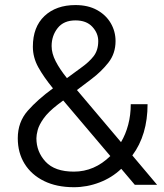

<svg xmlns="http://www.w3.org/2000/svg" viewBox="-20 -741 659 770"><path d="M520.5 0 466.3 -64Q428.7 -28.3 378.9 -9.3Q329.1 9.8 276.4 9.8Q207 9.8 156.5 -15.1Q106 -40 78.6 -84.2Q51.3 -128.4 51.3 -186.5Q51.3 -251.5 91.3 -296.9Q131.3 -342.3 192.4 -386.7Q155.3 -432.1 133.5 -471.4Q111.8 -510.7 111.8 -553.7Q111.8 -632.8 158.4 -676.8Q205.1 -720.7 282.7 -720.7Q333 -720.7 368.9 -700.9Q404.8 -681.2 424.1 -648.2Q443.4 -615.2 443.4 -576.2Q443.4 -526.4 414.8 -490Q386.2 -453.6 347.2 -424.3L288.6 -379.9L465.3 -170.9Q483.9 -202.1 494.1 -240.7Q504.4 -279.3 504.4 -323.2H571.8Q571.8 -199.7 510.7 -117.7L609.9 0ZM187 -556.2Q187 -526.9 203.4 -495.1Q219.7 -463.4 248.5 -427.7L305.7 -469.7Q336.9 -491.7 355.5 -515.6Q374 -539.6 374 -576.2Q374 -607.9 350.3 -633.5Q326.7 -659.2 282.7 -659.2Q235.4 -659.2 211.2 -628.4Q187 -597.7 187 -556.2ZM126 -186.5Q126 -132.3 162.8 -92.5Q199.7 -52.7 276.4 -52.7Q358.4 -52.7 422.4 -115.2L235.4 -335.9Q234.4 -336.9 233.4 -337.9L211.9 -321.8Q173.3 -292 155 -266.1Q136.7 -240.2 131.3 -220Q126 -199.7 126 -186.5Z"/></svg>

Font: Vazirmatn RD FD Light
Style: Regular
Weight: 300
Designer: Saber Rastikerdar
Foundry: Saber Rastikerdar
Version: Version 33.003